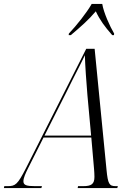

<svg xmlns="http://www.w3.org/2000/svg" viewBox="-78 -964 682 984"><path d="M275 -792 274 -784H285C336 -827 376 -862 413 -906C433 -863 458 -828 497 -784H506L507 -792C485 -829 453 -900 446 -944H392C366 -898 313 -832 275 -792ZM-58 0H134L137 -10H101C58 -10 42 -15 42 -35C42 -52 53 -76 66 -102L145 -259H390L404 -98C405 -85 406 -71 406 -58C406 -20 390 -10 348 -10H322L320 0H523L526 -10H515C482 -10 475 -21 468 -93L407 -714H364L55 -102C12 -18 1 -10 -39 -10H-56ZM264 -495C311 -591 334 -632 357 -681C358 -632 365 -536 370 -477L389 -269H150Z"/></svg>

Font: Noto Serif Display Condensed Light
Style: Italic
Weight: 300
Width: 3
Italic angle: -12°
Designer: Monotype Design Team
Foundry: Monotype Imaging Inc.
Version: Version 2.009